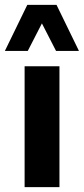

<svg xmlns="http://www.w3.org/2000/svg" viewBox="-47 -768 344 788"><path d="M54 0V-496H197V0ZM-27 -559 65 -748H185L277 -559H183L125 -672L67 -559Z"/></svg>

Font: Nunito Sans 10pt Condensed ExtraBold
Style: Regular
Weight: 800
Width: 3
Designer: Vernon Adams
Foundry: Vernon Adams
Version: Version 3.101;gftools[0.9.27]